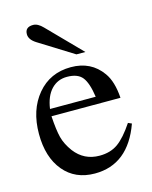

<svg xmlns="http://www.w3.org/2000/svg" viewBox="-106 -748 656 828"><g transform="rotate(-15 222.0 -334.0)"><path d="M310 -507H270L116 -603Q86 -622 86 -646Q86 -678 122 -678Q143 -678 165 -655ZM408 -164 424 -157Q364 10 215 10Q127 10 76 -51.5Q25 -113 25 -217Q25 -324 82 -392Q139 -460 232 -460Q322 -460 371 -391Q400 -351 405 -277H97Q101 -214 109.5 -181Q118 -148 143 -114Q185 -59 254 -59Q303 -59 336.5 -83Q370 -107 408 -164ZM99 -309H303Q294 -372 273.5 -398Q253 -424 205 -424Q163 -424 135 -394.5Q107 -365 99 -309Z"/></g></svg>

Font: STIX MathJax Latin
Style: Regular
Weight: 400
Designer: MicroPress Inc., with final additions and corrections provided by Coen Hoffman, Elsevier (retired)
Version: Version 1.1.1